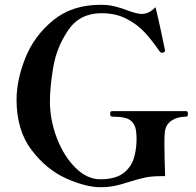

<svg xmlns="http://www.w3.org/2000/svg" viewBox="-20 -767 816 800"><path d="M49 -352Q49 -433 85.5 -525Q122 -617 201 -682Q280 -747 399 -747Q432 -747 458.5 -740.5Q485 -734 518 -721Q554 -709 569 -709Q584 -709 598 -715Q612 -721 628 -737Q637 -701 648.5 -648Q660 -595 666 -565L668 -556Q668 -552 662 -549Q660 -547 656 -547Q650 -547 645 -553Q612 -601 581.5 -633.5Q551 -666 506.5 -689Q462 -712 403 -712Q312 -712 264 -641Q216 -570 202 -487.5Q188 -405 188 -344Q188 -267 217 -191.5Q246 -116 294.5 -68Q343 -20 398 -20Q464 -20 498 -48.5Q532 -77 541 -120Q549 -151 549 -189Q549 -203 547 -221Q544 -248 525 -264.5Q506 -281 447 -281Q439 -281 439 -293Q439 -304 447 -304H756Q763 -304 763 -293Q763 -281 756 -281Q720 -281 695.5 -265Q671 -249 667 -218Q665 -204 665 -171Q665 -118 668 -33H649Q613 -33 586 -27.5Q559 -22 521 -10Q487 1 460 7Q433 13 398 13Q338 13 256 -23.5Q174 -60 111.5 -142Q49 -224 49 -352Z"/></svg>

Font: Shippori Mincho
Style: Bold
Weight: 700
Designer: FONTDASU
Foundry: FONTDASU / Google Inc. / but / Adobe
Version: Version 3.110; ttfautohint (v1.8.3)